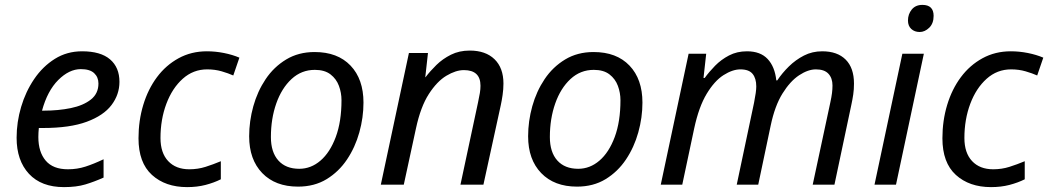

<svg xmlns="http://www.w3.org/2000/svg" viewBox="-20 -756 4291 786"><path d="M242 10Q149 10 98.5 -44.5Q48 -99 48 -192Q48 -256 66.5 -318.5Q85 -381 120 -432.5Q155 -484 204.5 -515Q254 -546 316 -546Q392 -546 430.5 -513Q469 -480 469 -421Q469 -369 436.5 -326Q404 -283 335 -257.5Q266 -232 156 -232H139Q138 -223 137.5 -213Q137 -203 137 -195Q137 -134 167 -98.5Q197 -63 258 -63Q296 -63 330 -74Q364 -85 404 -104V-29Q366 -12 329.5 -1Q293 10 242 10ZM152 -303H159Q219 -303 270 -313.5Q321 -324 352 -348.5Q383 -373 383 -414Q383 -440 365.5 -456.5Q348 -473 311 -473Q263 -473 218.5 -428.5Q174 -384 152 -303Z M746 10Q657 10 602 -40Q547 -90 547 -190Q547 -262 566.5 -326.5Q586 -391 622.5 -440Q659 -489 711 -517.5Q763 -546 827 -546Q862 -546 897 -539Q932 -532 960 -520L935 -447Q915 -456 887.5 -464Q860 -472 828 -472Q771 -472 728 -433.5Q685 -395 661 -331Q637 -267 637 -191Q637 -130 668.5 -96.5Q700 -63 755 -63Q790 -63 821.5 -73Q853 -83 884 -96V-22Q856 -8 821.5 1Q787 10 746 10Z M1200 8Q1107 8 1053.5 -47.5Q1000 -103 1000 -198Q1000 -260 1017 -321Q1034 -382 1067.5 -432Q1101 -482 1151.5 -512.5Q1202 -543 1268 -543Q1362 -543 1415 -487.5Q1468 -432 1468 -336Q1468 -275 1451 -214Q1434 -153 1400.5 -103Q1367 -53 1317 -22.5Q1267 8 1200 8ZM1205 -65Q1253 -65 1292 -98.5Q1331 -132 1354.5 -195Q1378 -258 1378 -346Q1378 -376 1367.5 -404.5Q1357 -433 1333 -451.5Q1309 -470 1269 -470Q1214 -470 1173.5 -432.5Q1133 -395 1111 -332.5Q1089 -270 1089 -195Q1089 -133 1119.5 -99Q1150 -65 1205 -65Z M1539 0 1654 -539H1732L1721 -440H1722Q1741 -465 1766.5 -490Q1792 -515 1826 -532Q1860 -549 1903 -549Q1968 -549 2004.5 -513.5Q2041 -478 2041 -414Q2041 -391 2037.5 -367Q2034 -343 2030 -325L1959 0H1865L1937 -337Q1942 -360 1944.5 -375.5Q1947 -391 1947 -405Q1947 -469 1879 -469Q1846 -469 1807.5 -446Q1769 -423 1735.5 -371Q1702 -319 1683 -231L1633 0Z M2342 8Q2249 8 2195.5 -47.5Q2142 -103 2142 -198Q2142 -260 2159 -321Q2176 -382 2209.5 -432Q2243 -482 2293.5 -512.5Q2344 -543 2410 -543Q2504 -543 2557 -487.5Q2610 -432 2610 -336Q2610 -275 2593 -214Q2576 -153 2542.5 -103Q2509 -53 2459 -22.5Q2409 8 2342 8ZM2347 -65Q2395 -65 2434 -98.5Q2473 -132 2496.5 -195Q2520 -258 2520 -346Q2520 -376 2509.5 -404.5Q2499 -433 2475 -451.5Q2451 -470 2411 -470Q2356 -470 2315.5 -432.5Q2275 -395 2253 -332.5Q2231 -270 2231 -195Q2231 -133 2261.5 -99Q2292 -65 2347 -65Z M2685 0 2799 -536H2871L2860 -437H2865Q2883 -462 2907.5 -487Q2932 -512 2964.5 -529Q2997 -546 3038 -546Q3093 -546 3122.5 -514.5Q3152 -483 3158 -427H3162Q3182 -457 3209.5 -484Q3237 -511 3271 -528.5Q3305 -546 3346 -546Q3408 -546 3442 -512Q3476 -478 3476 -414Q3476 -390 3473 -369.5Q3470 -349 3465 -326L3396 0H3307L3379 -336Q3384 -359 3386 -375Q3388 -391 3388 -406Q3388 -436 3371.5 -454Q3355 -472 3320 -472Q3288 -472 3251.5 -448Q3215 -424 3183.5 -373.5Q3152 -323 3135 -242L3084 0H2996L3067 -336Q3076 -381 3076 -402Q3076 -435 3061 -453.5Q3046 -472 3011 -472Q2979 -472 2942 -448.5Q2905 -425 2873 -372Q2841 -319 2822 -231L2773 0Z M3745 -625Q3724 -625 3710.5 -637.5Q3697 -650 3697 -672Q3697 -698 3712.5 -717Q3728 -736 3756 -736Q3802 -736 3802 -691Q3802 -660 3784 -642.5Q3766 -625 3745 -625ZM3560 0 3674 -536H3762L3648 0Z M4037 10Q3948 10 3893 -40Q3838 -90 3838 -190Q3838 -262 3857.5 -326.5Q3877 -391 3913.5 -440Q3950 -489 4002 -517.5Q4054 -546 4118 -546Q4153 -546 4188 -539Q4223 -532 4251 -520L4226 -447Q4206 -456 4178.5 -464Q4151 -472 4119 -472Q4062 -472 4019 -433.5Q3976 -395 3952 -331Q3928 -267 3928 -191Q3928 -130 3959.5 -96.5Q3991 -63 4046 -63Q4081 -63 4112.5 -73Q4144 -83 4175 -96V-22Q4147 -8 4112.5 1Q4078 10 4037 10Z"/></svg>

Font: Noto Sans IKEA
Style: Italic
Weight: 400
Italic angle: -12°
Designer: Monotype Design Team
Foundry: Monotype Imaging Inc.
Version: Version 2.001